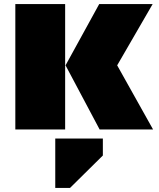

<svg xmlns="http://www.w3.org/2000/svg" viewBox="-20 -642 787 952"><path d="M56 -622H303V0H56ZM472 -622H737L561 -318L739 0H474L305 -318ZM254 290V45H490V129L327 290Z"/></svg>

Font: Sarpanch Black
Style: Regular
Weight: 900
Designer: Manushi Parikh (Devanagari and Latin), Jyotish Sonowal (Devanagari)
Foundry: Indian Type Foundry
Version: Version 2.004;PS 1.0;hotconv 1.0.78;makeotf.lib2.5.61930; tt